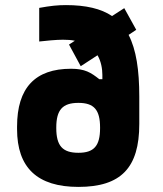

<svg xmlns="http://www.w3.org/2000/svg" viewBox="-20 -725 640 754"><path d="M47 -228V-218C47 -66 127 9 288 9C455 9 527 -66 527 -238V-345C527 -450 515 -530 485 -588L515 -608L468 -693L420 -662C377 -691 317 -705 239 -705C206 -705 178 -702 134 -694V-562C160 -565 201 -569 227 -569C244 -569 260 -568 274 -565L251 -550L297 -465L363 -508C377 -484 382 -455 382 -431V-414H370C337 -440 314 -455 259 -455C118 -455 47 -380 47 -228ZM201 -222V-224C201 -294 226 -321 288 -321C349 -321 373 -294 373 -224V-222C373 -152 349 -125 288 -125C226 -125 201 -152 201 -222Z"/></svg>

Font: LT Wave Mono Black
Style: Regular
Weight: 900
Designer: Daniel Lyons
Version: Version 2.5 (Glyphs App)